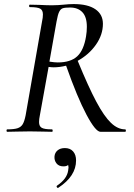

<svg xmlns="http://www.w3.org/2000/svg" viewBox="-20 -648 660 944"><path d="M239 -6Q239 0 236 0Q207 0 190 -1L127 -2L63 -1Q46 0 16 0Q12 0 12 -6Q12 -12 16 -12Q49 -12 66 -17.5Q83 -23 91.5 -37Q100 -51 106 -81L187 -544Q191 -561 191 -577Q191 -598 177.5 -605.5Q164 -613 127 -613Q123 -613 123 -619Q123 -625 127 -625L173 -624Q211 -622 235 -622Q252 -622 266.5 -623Q281 -624 292 -625Q320 -628 342 -628Q412 -628 449 -602.5Q486 -577 486 -531Q486 -477 451.5 -428Q417 -379 362 -349Q415 -220 453.5 -148Q492 -76 525.5 -44Q559 -12 595 -12Q599 -12 599 -6Q599 0 595 0H474Q450 0 405 -84.5Q360 -169 305 -325Q273 -317 244 -317Q233 -317 219 -319L176 -81Q172 -62 172 -48Q172 -27 185.5 -19.5Q199 -12 235 -12Q239 -12 239 -6ZM258 -542 223 -345Q249 -341 264 -341Q327 -341 359.5 -371Q392 -401 403 -469Q407 -492 407 -516Q407 -565 385 -588Q363 -611 325 -611Q300 -611 289 -607.5Q278 -604 271 -590Q264 -576 258 -542ZM248 120Q250 102 263.5 91Q277 80 299 80Q325 80 339.5 96.5Q354 113 354 141Q354 218 267 275L265 276Q261 276 259 271.5Q257 267 260 265Q309 232 315 191Q317 179 317 175Q317 171 315 163Q308 170 292 170Q269 170 257.5 155Q246 140 248 120Z"/></svg>

Font: CormorantInfant-MediumItalic
Style: Italic
Weight: 500
Italic angle: -10°
Designer: Christian Thalmann (Catharsis Fonts)
Foundry: Catharsis Fonts
Version: Version 3.303